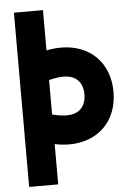

<svg xmlns="http://www.w3.org/2000/svg" viewBox="-60 -744 670 988"><g transform="rotate(-5 275.0 -250.0)"><path d="M275 0C425 0 525 -100 525 -250C525 -400 425 -500 275 -500C246 -500 220 -496 200 -492V-700H50V200H200V-8C220 -4 246 0 275 0ZM200 -161V-339C224 -345 252 -350 275 -350C350 -350 375 -300 375 -250C375 -200 350 -150 275 -150C252 -150 224 -155 200 -161Z"/></g></svg>

Font: LS-VG5000 Bold
Style: Regular
Weight: 400
Designer: Justin Bihan, 2021
Foundry: Justin Bihan, 2021
Version: Version 1.000;Glyphs 3.1.2 (3151)